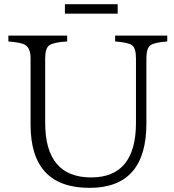

<svg xmlns="http://www.w3.org/2000/svg" viewBox="-20 -884 832 917"><path d="M20 -713.9H300.8V-686Q238.3 -682.6 215.8 -668Q195.8 -653.8 195.8 -606V-297.9Q195.8 -36.6 415.5 -36.6Q629.4 -36.6 629.4 -297.9V-606Q629.4 -654.8 609.4 -668.9Q591.3 -681.2 529.8 -686V-713.9H778.8V-686Q717.8 -681.2 700.2 -668.9Q679.2 -655.3 679.2 -606V-293.9Q679.2 13.2 407.7 13.2Q126 13.2 126 -288.1V-606Q126 -652.8 101.1 -668.9Q83 -681.2 20 -686ZM290 -863.8H542V-818.8H290Z"/></svg>

Font: I.Ming
Style: Regular
Weight: 400
Designer: Ichiten Fonts Project
Version: Version 6.11; Dec 27, 2019